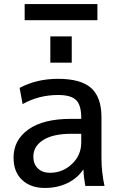

<svg xmlns="http://www.w3.org/2000/svg" viewBox="-20 -920 599 950"><path d="M382 -258H332Q242 -258 193.5 -227Q145 -196 145 -145Q145 -108 167.5 -86.5Q190 -65 227 -65Q290 -65 336 -108.5Q382 -152 382 -215ZM229 -610V-740H335V-610ZM102 -820V-900H462V-820ZM47 -140Q47 -227 120.5 -279.5Q194 -332 332 -332H382V-337Q382 -400 356.5 -425Q331 -450 267 -450Q172 -450 92 -405L77 -485Q161 -530 267 -530Q380 -530 431 -484.5Q482 -439 482 -340V-140Q482 -69 497 0H402Q394 -44 393 -80H391Q363 -38 313.5 -14Q264 10 202 10Q131 10 89 -30Q47 -70 47 -140Z"/></svg>

Font: M PLUS 1p Medium
Style: Regular
Weight: 500
Version: Version 1.062